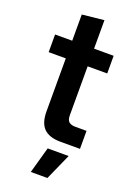

<svg xmlns="http://www.w3.org/2000/svg" viewBox="-168 -760 725 1032"><g transform="rotate(20 194.5 -244.0)"><path d="M244 0Q180 0 148.5 -30.5Q117 -61 117 -128V-431H19V-532H117V-682L242 -695V-532H354V-431H242V-151Q242 -124 254.5 -113.5Q267 -103 291 -103H355V0ZM149 207 191 57H311L244 207Z"/></g></svg>

Font: Mona Sans ExtraLight SemiBold
Style: Regular
Weight: 600
Version: Version 2.000